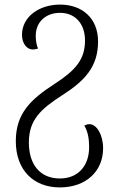

<svg xmlns="http://www.w3.org/2000/svg" viewBox="-20 -567 519 838"><path d="M241 251C355 251 430 181 430 80C430 20 401 -25 371 -25C363 -25 356 -23 348 -19C364 8 369 40 369 75C369 158 320 212 241 212C155 212 106 151 106 55C106 -44 158 -91 251 -151C348 -213 408 -274 408 -386C408 -488 338 -547 242 -547C151 -547 76 -494 76 -415C76 -374 100 -351 122 -351C131 -351 139 -353 146 -355C140 -369 136 -388 136 -410C136 -475 184 -511 242 -511C306 -511 351 -466 351 -390C351 -307 309 -260 220 -202C115 -134 49 -73 49 49C49 178 129 251 241 251Z"/></svg>

Font: Noto Serif Georgian SemiCondensed Light
Style: Regular
Weight: 300
Width: 4
Designer: Monotype Design Team, Akaki Razmadze
Foundry: Google LLC
Version: Version 2.003